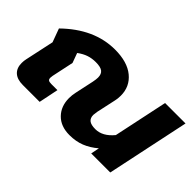

<svg xmlns="http://www.w3.org/2000/svg" viewBox="-80 -852 1169 1169"><g transform="rotate(45 504.0 -267.5)"><path d="M397 -143Q397 -168 403 -195L429 -316Q434 -341 434 -356Q434 -386 416.5 -399.5Q399 -413 358 -413Q325 -413 296.5 -403.5Q268 -394 238 -372L261 -309L231 -168Q229 -154 229 -150Q229 -137 236 -132Q243 -127 261 -127H313L287 0H142Q93 0 67.5 -23.5Q42 -47 42 -90Q42 -109 46 -126L86 -312L54 -399Q208 -550 387 -550Q493 -550 551.5 -502Q610 -454 610 -376Q610 -350 605 -330L578 -206Q574 -182 574 -175Q574 -148 590.5 -135Q607 -122 644 -122Q706 -122 758 -185L832 -535H1008L895 0H731L742 -55Q701 -20 657 -2.5Q613 15 558 15Q483 15 440 -29Q397 -73 397 -143Z"/></g></svg>

Font: Prompt
Style: Bold Italic
Weight: 700
Italic angle: -12°
Designer: Katatrad Team
Foundry: CadsonDemak
Version: Version 1.001